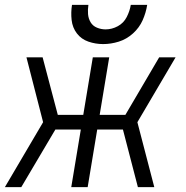

<svg xmlns="http://www.w3.org/2000/svg" viewBox="-21 -764 761 784"><path d="M-1 0H66L205 -235H309L270 0H337L376 -235H481L542 0H609L540 -265L696 -530H629L491 -295H386L425 -530H358L319 -295H215L153 -530H87L155 -265ZM400 -584Q432 -584 464 -594Q496 -604 522 -627.5Q548 -651 561.5 -681.5Q575 -712 580 -744H513Q509 -719 496.5 -694.5Q484 -670 460 -657Q436 -644 410 -644Q392 -644 375 -651Q358 -658 349 -673Q340 -688 338.5 -706.5Q337 -725 340 -744H273Q268 -713 271.5 -682Q275 -651 293 -627.5Q311 -604 340 -594Q369 -584 400 -584Z"/></svg>

Font: Iosevka Sparkle Light
Style: Italic
Weight: 300
Italic angle: -9°
Designer: Belleve Invis
Foundry: Belleve Invis
Version: Version 4.5.0; ttfautohint (v1.8.3)